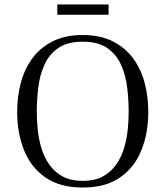

<svg xmlns="http://www.w3.org/2000/svg" viewBox="-20 -829 741 861"><path d="M351 12Q249 12 184 -33Q119 -78 88 -155Q57 -232 57 -327Q57 -396 73.5 -458Q90 -520 125.5 -568Q161 -616 217 -644Q273 -672 351 -672Q429 -672 485 -644Q541 -616 576.5 -568Q612 -520 628.5 -458Q645 -396 645 -327Q645 -232 614 -155Q583 -78 518 -33Q453 12 351 12ZM351 -18Q406 -18 442.5 -38.5Q479 -59 502 -92.5Q525 -126 537 -167Q549 -208 553 -249.5Q557 -291 557 -327Q557 -380 550.5 -435.5Q544 -491 523 -538Q502 -585 461 -613.5Q420 -642 351 -642Q282 -642 241 -613.5Q200 -585 179 -538Q158 -491 151.5 -435.5Q145 -380 145 -327Q145 -291 149 -249.5Q153 -208 165 -167Q177 -126 200 -92.5Q223 -59 259.5 -38.5Q296 -18 351 -18ZM237 -763V-809H467V-763Z"/></svg>

Font: Frank Ruhl Libre Light
Style: Regular
Weight: 300
Designer: Yanek Iontef
Foundry: Fontef
Version: Version 6.003;gftools[0.9.30]